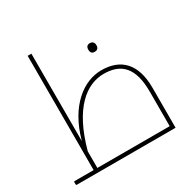

<svg xmlns="http://www.w3.org/2000/svg" viewBox="-169 -915 1055 1071"><g transform="rotate(-30 358.0 -380.0)"><path d="M25 0H661V-258C661 -411 588 -485 462 -485C349 -485 225 -396 171 -197V-760H147V-24H25C22 -24 20 -23 20 -20V-5C20 -2 22 0 25 0ZM483 -592C497 -592 509 -599 509 -620C509 -642 494 -648 483 -648C467 -648 457 -640 457 -620C457 -600 467 -592 483 -592ZM171 -24V-131C237 -373 351 -461 464 -461C580 -461 637 -395 637 -247V-24Z"/></g></svg>

Font: Noto Kufi Arabic Thin
Style: Regular
Weight: 100
Designer: Monotype Design Team, David Williams, Khaled Hosny
Foundry: Google LLC
Version: Version 2.109